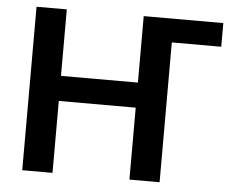

<svg xmlns="http://www.w3.org/2000/svg" viewBox="-50 -747 979 805"><g transform="rotate(5 439.5 -344.0)"><path d="M199.2 -302.7V0H71.8V-688H199.2V-408.2H522.9V-688H857.9V-588.4H649.9V0H522.9V-302.7Z"/></g></svg>

Font: Arimo SemiBold
Style: Regular
Weight: 600
Designer: Steve Matteson
Foundry: Monotype Imaging Inc.
Version: Version 1.33